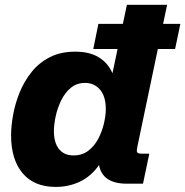

<svg xmlns="http://www.w3.org/2000/svg" viewBox="-20 -752 758 786"><path d="M208 13.2Q119.6 13.2 72.5 -43Q25.4 -99.1 25.4 -197.3Q25.4 -235.8 33.7 -282Q42 -328.1 60.5 -373.8Q79.1 -419.4 109.4 -457.3Q139.6 -495.1 183.8 -517.8Q228 -540.5 288.1 -540.5Q346.7 -540.5 384.5 -517.3Q422.4 -494.1 440.4 -452.1L499.5 -732.4H664.1L542 -149.9Q538.6 -134.3 541.5 -128.7Q544.4 -123 559.1 -123H591.3L565.4 0H499Q399.9 0 385.3 -76.2Q353.5 -30.8 307.9 -8.8Q262.2 13.2 208 13.2ZM281.2 -115.7Q316.4 -115.7 341.6 -135Q366.7 -154.3 382.3 -184.1Q397.9 -213.9 405.5 -246.6Q413.1 -279.3 413.1 -305.7Q413.1 -357.4 389.4 -385Q365.7 -412.6 328.1 -412.6Q293.9 -412.6 269.5 -392.1Q245.1 -371.6 230 -340.1Q214.8 -308.6 207.8 -275.1Q200.7 -241.7 200.7 -215.3Q200.7 -167.5 221.7 -141.6Q242.7 -115.7 281.2 -115.7ZM361.8 -551.3 382.8 -654.3H718.3L696.8 -551.3Z"/></svg>

Font: Schibsted Grotesk ExtraBold
Style: Italic
Weight: 800
Italic angle: -12°
Designer: Bakken & Baeck AS, Henrik Kongsvoll
Foundry: Schibsted ASA
Version: Version 1.100; ttfautohint (v1.8.4.7-5d5b);gftools[0.9.25]